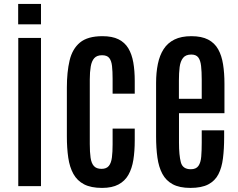

<svg xmlns="http://www.w3.org/2000/svg" viewBox="-20 -920 1177 949"><path d="M70.3 0V-732.4H182.6V0ZM69.8 -799.8V-900.4H182.6V-799.8Z M484.4 8.8Q429.7 8.8 395.5 -9Q361.3 -26.9 342.8 -60.3Q324.2 -93.8 317.4 -140.6Q310.5 -187.5 310.5 -245.6V-487.8Q310.5 -564 324 -621.1Q337.4 -678.2 375.2 -709.7Q413.1 -741.2 486.3 -741.2Q534.7 -741.2 565.7 -725.8Q596.7 -710.4 614.3 -681.2Q631.8 -651.9 638.9 -611.1Q646 -570.3 646 -520V-457H536.6V-529.8Q536.6 -567.4 533.7 -593.5Q530.8 -619.6 520 -633.3Q509.3 -647 484.4 -647Q459 -647 446 -632.6Q433.1 -618.2 428.5 -591.3Q423.8 -564.5 423.8 -527.3V-208Q423.8 -168 427.7 -140.6Q431.6 -113.3 444.1 -99.4Q456.5 -85.4 481.9 -85.4Q506.3 -85.4 518.1 -100.1Q529.8 -114.7 533.2 -142.1Q536.6 -169.4 536.6 -206.5V-284.2H646V-225.6Q646 -173.3 639.2 -130.1Q632.3 -86.9 614.7 -55.9Q597.2 -24.9 565.4 -8.1Q533.7 8.8 484.4 8.8Z M920.9 8.8Q867.2 8.8 833.7 -9.3Q800.3 -27.3 782.5 -60.8Q764.6 -94.2 758.1 -141.1Q751.5 -188 751.5 -245.1V-510.3Q751.5 -561.5 760.3 -604Q769 -646.5 788.8 -677.2Q808.6 -708 842.3 -724.6Q876 -741.2 925.8 -741.2Q976.6 -741.2 1008.8 -724.4Q1041 -707.5 1058.3 -676.5Q1075.7 -645.5 1082.5 -602.3Q1089.4 -559.1 1089.4 -506.3V-360.4H864.7V-215.3Q864.7 -152.8 873.8 -118.2Q882.8 -83.5 922.9 -83.5Q949.2 -83.5 960.7 -99.9Q972.2 -116.2 974.6 -145.8Q977.1 -175.3 977.1 -214.4V-275.9H1087.9V-241.2Q1087.9 -183.6 1082 -137.2Q1076.2 -90.8 1059.3 -58.3Q1042.5 -25.9 1009.3 -8.5Q976.1 8.8 920.9 8.8ZM864.3 -431.6H977.1V-525.4Q977.1 -565.9 973.9 -594Q970.7 -622.1 960 -636.2Q949.2 -650.4 925.3 -650.4Q897.9 -650.4 884.8 -633.8Q871.6 -617.2 867.9 -588.4Q864.3 -559.6 864.3 -522Z"/></svg>

Font: Antonio SemiBold
Style: Regular
Weight: 600
Designer: Vernon Adams
Foundry: Vernon Adams
Version: Version 1.002